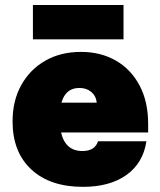

<svg xmlns="http://www.w3.org/2000/svg" viewBox="-20 -726 637 764"><path d="M111 -706H471.5V-569.5H111ZM30 -243Q30 -325 64.5 -387.2Q99 -449.5 160.2 -484.5Q221.5 -519.5 302.5 -519.5Q380.5 -519.5 440.8 -485Q501 -450.5 535.2 -386.2Q569.5 -322 569.5 -232.5V-199H223Q240 -125 308 -125Q358 -125 370 -164H562.5Q550 -78 483.8 -30.2Q417.5 17.5 310 17.5Q179 17.5 104.5 -51.8Q30 -121 30 -243ZM295.5 -376Q241 -376 224.5 -317.5H365Q362 -344.5 343.2 -360.2Q324.5 -376 295.5 -376Z"/></svg>

Font: Overused Grotesk Black
Style: Regular
Weight: 900
Version: Version 0.004